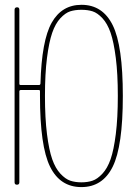

<svg xmlns="http://www.w3.org/2000/svg" viewBox="-20 -760 540 790"><path d="M360.8 -713.4Q340.8 -719.7 314.9 -719.7Q289.1 -719.7 269 -713.4Q249 -707 228.5 -685.1Q208 -663.1 194.8 -625Q181.6 -586.9 173.3 -521.5Q165 -456.1 165 -365.2Q165 -274.4 173.3 -208.5Q181.6 -142.6 194.8 -105Q208 -67.4 228.5 -45.4Q249 -23.4 269 -16.6Q289.1 -9.8 314.9 -9.8Q340.8 -9.8 360.8 -16.6Q380.9 -23.4 401.4 -45.4Q421.9 -67.4 435.1 -105Q448.2 -142.6 456.5 -208.5Q464.8 -274.4 464.8 -365.2Q464.8 -456.1 456.5 -521.5Q448.2 -586.9 435.1 -625Q421.9 -663.1 401.4 -685.1Q380.9 -707 360.8 -713.4ZM40 -9.8V-719.7Q40 -729.5 49.8 -730Q59.6 -730.5 59.6 -719.7V-415Q59.6 -410.2 65.4 -410.2H140.6Q145.5 -410.2 146.5 -416Q151.4 -593.8 192.9 -667Q234.4 -740.2 315.4 -740.2Q402.3 -740.2 443.8 -656.2Q485.4 -572.3 485.4 -365.2Q485.4 -158.2 443.8 -74.2Q402.3 9.8 314.9 9.8Q227.5 9.8 186 -74.2Q144.5 -158.2 144.5 -365.2V-384.8Q144.5 -389.6 139.6 -389.6H65.4Q60.5 -389.6 59.6 -384.8V-9.8Q59.6 0 49.8 0Q40 0 40 -9.8Z"/></svg>

Font: Rounded-L Mgen+ 2m thin
Style: Regular
Weight: 100
Designer: [Source Han Sans]
Ryoko NISHIZUKA  (kana & ideographs); Paul D. Hunt (Latin, Greek & Cyrillic); Wenlong ZHANG  (bopomofo
Version: Version 1.059.20150602